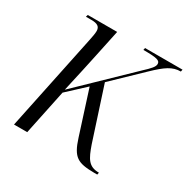

<svg xmlns="http://www.w3.org/2000/svg" viewBox="-129 -655 770 781"><g transform="rotate(30 256.0 -264.5)"><path d="M409 7H425L427 -3C378 -3 364 -31 344 -88L264 -334L395 -460C444 -507 471 -526 510 -526L512 -536H336L334 -526C397 -526 413 -522 413 -505C413 -492 400 -478 371 -451L138 -226C157 -308 170 -372 178 -408L205 -536H67L64 -526H89C118 -526 131 -518 131 -497C131 -486 128 -470 124 -451L30 0H92L136 -211L219 -288L284 -85C309 -6 333 6 409 7Z"/></g></svg>

Font: Noto Serif Display Condensed Light
Style: Italic
Weight: 300
Width: 3
Italic angle: -12°
Designer: Monotype Design Team
Foundry: Monotype Imaging Inc.
Version: Version 2.009